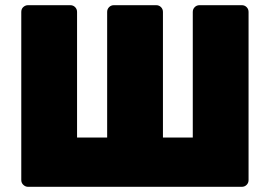

<svg xmlns="http://www.w3.org/2000/svg" viewBox="-20 -720 1040 740"><path d="M88 0Q78 0 70 -7.5Q62 -15 62 -26V-674Q62 -686 70 -693Q78 -700 88 -700H251Q262 -700 269.5 -692.5Q277 -685 277 -674V-190H393V-674Q393 -685 400.5 -692.5Q408 -700 419 -700H582Q593 -700 600.5 -692.5Q608 -685 608 -674V-190H723V-674Q723 -685 730.5 -692.5Q738 -700 749 -700H912Q923 -700 930.5 -692.5Q938 -685 938 -674V-26Q938 -15 930.5 -7.5Q923 0 912 0Z"/></svg>

Font: Rubik Light ExtraBold
Style: Regular
Weight: 800
Version: Version 2.104